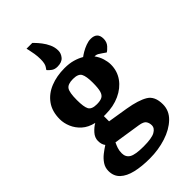

<svg xmlns="http://www.w3.org/2000/svg" viewBox="-271 -801 1041 1041"><g transform="rotate(-45 249.0 -281.0)"><path d="M214 -540Q194 -540 181 -549Q168 -558 158 -570Q158 -570 168 -585Q178 -600 178 -634Q178 -656 174.5 -677.5Q171 -699 167.5 -713.5Q164 -728 164 -728H208Q208 -728 218.5 -717.5Q229 -707 243.5 -688.5Q258 -670 268.5 -647Q279 -624 279 -599Q279 -577 263.5 -558.5Q248 -540 214 -540ZM216 166Q154 166 107.5 155Q61 144 35 119.5Q9 95 9 55Q9 29 23 8Q37 -13 57.5 -29Q78 -45 97 -57Q90 -66 87 -77Q84 -88 84 -100Q84 -126 103.5 -147.5Q123 -169 143 -180Q100 -190 73.5 -214Q47 -238 34 -269Q21 -300 21 -330Q21 -390 49.5 -429.5Q78 -469 126.5 -488.5Q175 -508 235 -508Q271 -508 299 -500Q327 -492 349 -479Q358 -486 374 -495.5Q390 -505 410 -512.5Q430 -520 447 -520Q498 -520 498 -471Q498 -445 482.5 -428Q467 -411 457 -406L437 -420Q426 -428 417 -433Q408 -438 395 -438Q412 -415 419.5 -390Q427 -365 427 -344Q427 -294 399.5 -255.5Q372 -217 324 -195Q276 -173 216 -173H202V-133L319 -114Q396 -101 435 -77.5Q474 -54 474 8Q474 57 437 92.5Q400 128 341 147Q282 166 216 166ZM238 96Q301 96 326 82Q351 68 351 46Q351 28 342 14.5Q333 1 301 -4L146 -28Q139 -14 133.5 2Q128 18 128 38Q128 68 151.5 82Q175 96 238 96ZM221 -245Q247 -245 261.5 -252.5Q276 -260 282 -281Q288 -302 288 -344Q288 -392 277 -413Q266 -434 226 -434Q186 -434 173 -415Q160 -396 160 -338Q160 -285 171 -265Q182 -245 221 -245Z"/></g></svg>

Font: Faustina VF Beta
Style: Regular
Weight: 400
Designer: Alfonso Garcia
Foundry: Omnibus-Type
Version: Version 1.006